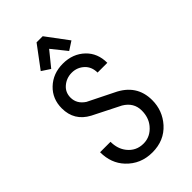

<svg xmlns="http://www.w3.org/2000/svg" viewBox="-279 -1038 1144 1144"><g transform="rotate(-45 293.0 -466.0)"><path d="M165 -803.7 268.6 -942.4H320.3L423.8 -803.7L369.6 -768.6L294.4 -862.3L218.3 -768.6ZM73.2 -211.9H161.1Q161.1 -152.8 192.9 -112.8Q231 -64.9 293 -64.9Q351.6 -64.9 392.1 -113.8Q424.8 -153.3 424.8 -211.9Q424.8 -279.3 362.3 -316.4L189.9 -403.3Q96.7 -453.1 96.7 -558.1Q96.7 -637.7 150.9 -689.5Q206.5 -742.2 289.6 -742.2Q373 -742.2 428.2 -689.5Q480.5 -639.2 480.5 -558.1H398.4Q397.9 -606.9 367.2 -635.7Q334.5 -666.5 288.6 -666.5Q243.7 -666.5 210 -637.2Q178.7 -609.9 178.7 -566.4Q178.7 -513.7 228 -481.4L386.2 -402.8Q512.7 -343.3 512.7 -211.9Q512.7 -124 454.6 -58.6Q393.1 9.8 293 9.8Q194.8 9.8 129.9 -59.1Q73.2 -119.1 73.2 -211.9Z"/></g></svg>

Font: Consola Mono
Style: Book
Weight: 400
Monospace: yes
Designer: Wojciech Kalinowski "wmk69" (wmk69@o2.pl)
Foundry: Wojciech Kalinowski "wmk69" (wmk69@o2.pl)
Version: Version 2.1.0